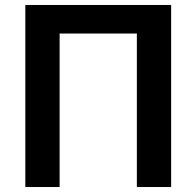

<svg xmlns="http://www.w3.org/2000/svg" viewBox="-20 -750 791 773"><path d="M531 3V-615H220V3H82V-730H669V3Z"/></svg>

Font: Sinter Bold
Style: Regular
Weight: 700
Foundry: Adobe & rsms
Version: Version 1.000